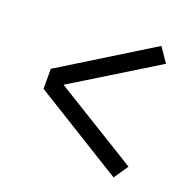

<svg xmlns="http://www.w3.org/2000/svg" viewBox="-98 -693 697 705"><g transform="rotate(20 250.0 -340.0)"><path d="M417 -83 64 -301V-379L417 -597L455 -541L128 -340L455 -139Z"/></g></svg>

Font: Iosevka srxl
Style: Regular
Weight: 400
Monospace: yes
Designer: Belleve Invis
Foundry: Belleve Invis
Version: Version 33.0.1; ttfautohint (v1.8.3)